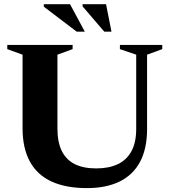

<svg xmlns="http://www.w3.org/2000/svg" viewBox="-20 -904 827 936"><path d="M644 -275.5V-637.5L564.5 -664.5V-685H771V-664.5L697 -637.5V-275Q697 -179.5 662.8 -115.2Q628.5 -51 563 -19Q497.5 13 404 13Q301.5 13 231.5 -19Q161.5 -51 125.8 -116.2Q90 -181.5 90 -279V-637.5L15.5 -664.5V-685H334V-664.5L260 -637.5V-277.5Q260 -211.5 281 -168.5Q302 -125.5 344 -104.2Q386 -83 449 -83Q511 -83 554.5 -103.8Q598 -124.5 621 -167.2Q644 -210 644 -275.5ZM393.5 -749.5H354L193.5 -871.5V-883.5H321.5ZM523.5 -749.5H488.5L382.5 -873V-883.5H497Z"/></svg>

Font: Newsreader 36pt
Style: Bold
Weight: 700
Designer: Hugues Gentile
Foundry: Production Type
Version: Version 1.003